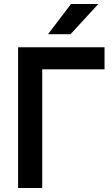

<svg xmlns="http://www.w3.org/2000/svg" viewBox="-20 -935 555 955"><path d="M70 -700H500V-590H190V0H70ZM333 -915H469L331 -765H219Z"/></svg>

Font: PT Root UI Bold
Style: Regular
Weight: 700
Designer: Vitaly Kuzmin
Foundry: ParaType Ltd.
Version: Version 2.000G